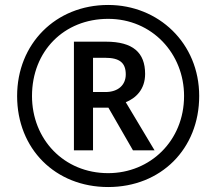

<svg xmlns="http://www.w3.org/2000/svg" viewBox="-20 -744 872 774"><path d="M416 10C629 10 783 -144 783 -357C783 -570 619 -724 416 -724C204 -724 49 -567 49 -357C49 -144 203 10 416 10ZM416 -46C237 -46 109 -183 109 -357C109 -538 238 -668 416 -668C593 -668 722 -528 722 -357C722 -176 585 -46 416 -46ZM278 -138H355V-310H417L516 -138H603L487 -332C527 -348 565 -383 565 -446C565 -532 516 -576 407 -576H278ZM405 -373H355V-511H404C462 -511 487 -491 487 -444C487 -402 457 -373 405 -373Z"/></svg>

Font: Noto Sans Bengali UI Medium
Style: Regular
Weight: 500
Designer: Jelle Bosma - Monotype Design Team
Foundry: Monotype Imaging Inc.
Version: Version 2.003